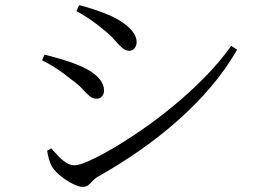

<svg xmlns="http://www.w3.org/2000/svg" viewBox="-20 -733 1040 749"><path d="M302 -4Q287 -4 263.5 -16Q240 -28 218.5 -45Q197 -62 186 -78Q177 -91 171 -112.5Q165 -134 164 -145L180 -154Q194 -138 208.5 -123Q223 -108 239 -98Q255 -88 272 -88Q288 -88 327.5 -105.5Q367 -123 420 -154Q473 -185 534.5 -227.5Q596 -270 659 -322Q722 -374 779.5 -432.5Q837 -491 882 -554L905 -539Q862 -464 802.5 -394Q743 -324 671.5 -261Q600 -198 520.5 -143Q441 -88 359 -42Q349 -36 341 -27Q333 -18 324.5 -11Q316 -4 302 -4ZM357 -348Q341 -348 328.5 -359Q316 -370 300.5 -387Q285 -404 258 -423Q230 -446 203 -464Q176 -482 144 -498L154 -520Q192 -510 223 -501Q254 -492 288 -478Q319 -465 341 -449.5Q363 -434 374.5 -416Q386 -398 386 -379Q386 -371 382.5 -364Q379 -357 372.5 -352.5Q366 -348 357 -348ZM484 -535Q470 -535 456.5 -546.5Q443 -558 426.5 -577.5Q410 -597 383 -618Q357 -640 328 -659.5Q299 -679 278 -690L289 -713Q317 -706 350 -695Q383 -684 415 -670Q450 -653 471 -636Q492 -619 502.5 -602.5Q513 -586 513 -568Q513 -555 505 -545Q497 -535 484 -535Z"/></svg>

Font: Noto Serif HK ExtraLight
Style: Regular
Weight: 400
Version: Version 2.002-H1;hotconv 1.1.0;makeotfexe 2.6.0